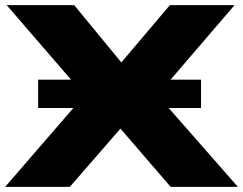

<svg xmlns="http://www.w3.org/2000/svg" viewBox="-33 -725 943 745"><path d="M-13 0 334 -401 335 -309 -7 -705H255L459 -457H416L626 -705H877L538 -310V-401L890 0H629L412 -252H457L238 0ZM115 -306V-416H747V-306Z"/></svg>

Font: Nunito Sans 10pt Expanded Black
Style: Regular
Weight: 900
Width: 7
Designer: Vernon Adams
Foundry: Vernon Adams
Version: Version 3.101;gftools[0.9.27]